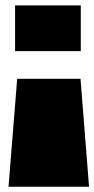

<svg xmlns="http://www.w3.org/2000/svg" viewBox="-20 -610 360 732"><path d="M45.5 -309.5 12.5 102H319.5L287 -309.5ZM37.5 -415H288V-589.5H37.5Z"/></svg>

Font: Anybody Expanded Black
Style: Regular
Weight: 900
Width: 7
Designer: Tyler Finck
Foundry: Etcetera Type Company
Version: Version 1.113;gftools[0.9.25]